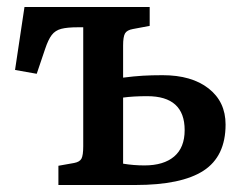

<svg xmlns="http://www.w3.org/2000/svg" viewBox="-20 -529 696 549"><path d="M147 0V-55L192 -63Q208 -66 213 -75.5Q218 -85 218 -111V-451H203Q172 -451 155 -446.5Q138 -442 128 -429Q118 -416 109 -389L85 -318L23 -329L50 -509H408V-455L360 -446Q343 -443 337.5 -433.5Q332 -424 332 -399V-307Q363 -311 388 -312.5Q413 -314 445 -314Q528 -314 576.5 -276Q625 -238 625 -173Q625 -82 562 -41Q499 0 367 0ZM393 -56Q448 -56 478 -81.5Q508 -107 508 -157Q508 -254 401 -254Q361 -254 332 -250V-61Q362 -56 393 -56Z"/></svg>

Font: Literata Medium
Style: Regular
Weight: 500
Designer: Latin by Veronika Burian and Jose Scaglione. Greek by Irene Vlachou. Cyrillic by Vera Evstafieva.
Foundry: TypeTogether
Version: Version 3.103; ttfautohint (v1.8.4.7-5d5b);gftools[0.9.29]